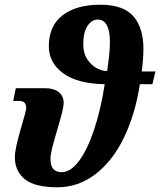

<svg xmlns="http://www.w3.org/2000/svg" viewBox="-20 -784 679 814"><path d="M43 -117Q43 -137 49.5 -166Q56 -195 63.5 -221.5Q71 -248 73 -255Q91 -314 91 -327Q91 -356 62 -356H36L47 -410H173Q208 -410 229 -393.5Q250 -377 250 -347Q250 -324 223 -235Q208 -184 201 -156Q194 -128 194 -110Q194 -54 241 -54Q279 -54 314.5 -101Q350 -148 378.5 -233Q407 -318 424 -427Q308 -429 247.5 -473.5Q187 -518 187 -588Q187 -674 245 -719Q303 -764 405 -764Q503 -764 545.5 -715Q588 -666 588 -578Q588 -545 585 -517.5Q582 -490 581 -481H639L626 -427H573Q553 -298 505 -199.5Q457 -101 384.5 -45.5Q312 10 223 10Q127 10 85 -24.5Q43 -59 43 -117ZM446 -607Q446 -653 433 -677Q420 -701 394 -701Q369 -701 351 -674Q333 -647 333 -597Q333 -558 350.5 -532Q368 -506 392 -494Q416 -482 434 -483Q446 -557 446 -607Z"/></svg>

Font: Noto Serif CondExtraBold
Style: Italic
Weight: 800
Width: 3
Italic angle: -12°
Designer: Monotype Design Team
Foundry: Monotype Imaging Inc.
Version: Version 1.001